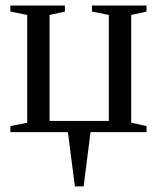

<svg xmlns="http://www.w3.org/2000/svg" viewBox="-20 -479 575 696"><path d="M78.6 -424.8 17.6 -437V-459H215.3V-437L159.7 -424.8V-40.5H374.5V-424.8L313.5 -437V-459H511.2V-437L455.6 -424.8V-34.2L511.2 -22V0H308.1L283.2 196.8H251.5L226.1 0H17.6V-22L78.6 -34.2Z"/></svg>

Font: Times New Roman
Style: Regular
Weight: 400
Designer: Steve Matteson
Foundry: Ascender Corporation
Version: Version 2.00.3